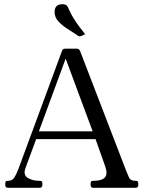

<svg xmlns="http://www.w3.org/2000/svg" viewBox="-20 -891 682 911"><path d="M577 -85Q585 -65 592 -49Q599 -33 623 -33Q632 -33 634 -29.5Q636 -26 636 -20V-13Q636 0 623 0H423Q410 0 410 -13V-20Q410 -26 412 -29.5Q414 -33 423 -33Q464 -33 478 -49.5Q492 -66 479 -102L427 -249L453 -231H136L159 -251L101 -94Q89 -62 111 -47.5Q133 -33 168 -33Q177 -33 179 -29.5Q181 -26 181 -20V-13Q181 0 168 0H18Q5 0 5 -13V-20Q5 -26 7 -29.5Q9 -33 18 -33Q38 -33 48 -48.5Q58 -64 68 -91L274 -649Q277 -660 289 -660H345Q355 -660 360 -649ZM162 -261 163 -268H425L424 -256L284 -633H299ZM384 -729 374 -724Q364 -719 360 -719Q358 -718 355.5 -719Q353 -720 351 -721Q327 -737 301 -753.5Q275 -770 257 -789.5Q239 -809 239 -834Q239 -851 247.5 -861Q256 -871 277 -871Q285 -871 291 -868.5Q297 -866 301 -859Q312 -835 321.5 -817.5Q331 -800 345 -780Q359 -760 384 -729Z"/></svg>

Font: Young Serif Light
Style: Regular
Weight: 300
Designer: Bastien Sozeau
Foundry: NBR — Bastien Sozeau
Version: Version 5.001